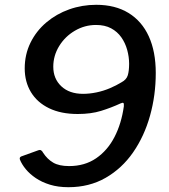

<svg xmlns="http://www.w3.org/2000/svg" viewBox="-20 -771 706 800"><path d="M265 9Q222 9 188 -1.5Q154 -12 129 -29Q104 -46 87.5 -66Q71 -86 63 -106Q60 -115 68 -119L140 -145Q152 -150 160 -134Q177 -108 201.5 -93.5Q226 -79 268 -79Q333 -79 380.5 -111.5Q428 -144 457 -200Q486 -256 496 -328Q497 -340 494 -342Q491 -344 482 -340Q443 -322 401 -309Q359 -296 304 -296Q234 -296 184.5 -320Q135 -344 109 -387Q83 -430 83 -486Q83 -544 107 -593Q131 -642 173 -677.5Q215 -713 268.5 -732Q322 -751 381 -751Q460 -751 515.5 -717Q571 -683 600 -619.5Q629 -556 629 -467Q629 -374 605 -288.5Q581 -203 534.5 -136Q488 -69 420 -30Q352 9 265 9ZM326 -380Q353 -380 382 -386Q411 -392 438 -403.5Q465 -415 486 -428Q507 -439 512.5 -457.5Q518 -476 518 -505Q518 -534 510 -563Q502 -592 485.5 -615.5Q469 -639 443 -653Q417 -667 380 -667Q333 -667 292 -643Q251 -619 226.5 -579Q202 -539 202 -493Q202 -443 235.5 -411.5Q269 -380 326 -380Z"/></svg>

Font: Libre Franklin Thin Medium
Style: Italic
Weight: 500
Italic angle: -8°
Version: Version 3.000